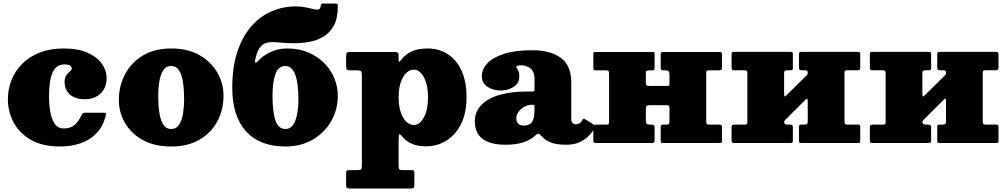

<svg xmlns="http://www.w3.org/2000/svg" viewBox="-20 -817 5752 1097"><path d="M25 -250Q25 -306.5 45.2 -358.5Q65.5 -410.5 105.5 -451.2Q145.5 -492 205.2 -516Q265 -540 344 -540Q425 -540 479.5 -516Q534 -492 561.5 -453.8Q589 -415.5 589 -372Q589 -313.5 553.5 -281.8Q518 -250 466 -250Q408.5 -250 378.8 -277.8Q349 -305.5 349 -348Q349 -373.5 359.2 -387.2Q369.5 -401 379.8 -409.2Q390 -417.5 390 -426Q390 -436 380 -442.5Q370 -449 349 -449Q300.5 -449 280.2 -402.2Q260 -355.5 260 -270Q260 -223 267 -180.2Q274 -137.5 292.2 -110.2Q310.5 -83 345 -83Q382 -83 405.2 -102.5Q428.5 -122 446.5 -160.5Q450 -168 454.8 -170.5Q459.5 -173 471 -173H569Q582 -173 584.5 -170.2Q587 -167.5 584.5 -157.5Q569 -95 531.2 -55.8Q493.5 -16.5 439.8 1.8Q386 20 323 20Q222.5 20 156.2 -18.2Q90 -56.5 57.5 -118.2Q25 -180 25 -250Z M659 -245Q659 -325 694 -392Q729 -459 795.8 -499.5Q862.5 -540 958 -540Q1053.5 -540 1120.2 -501.8Q1187 -463.5 1222 -401.8Q1257 -340 1257 -270Q1257 -190 1222 -124.2Q1187 -58.5 1120.2 -19.2Q1053.5 20 958 20Q862.5 20 795.8 -17Q729 -54 694 -114.5Q659 -175 659 -245ZM884 -270Q884 -218 890.2 -174.8Q896.5 -131.5 912.5 -105.8Q928.5 -80 958 -80Q987.5 -80 1003.5 -105Q1019.5 -130 1025.8 -169Q1032 -208 1032 -250Q1032 -302 1025.8 -345.2Q1019.5 -388.5 1003.5 -414.2Q987.5 -440 958 -440Q928.5 -440 912.5 -415Q896.5 -390 890.2 -351Q884 -312 884 -270Z M1910 -782.5Q1910.5 -714.5 1888.2 -672.5Q1866 -630.5 1829.2 -608.2Q1792.5 -586 1748 -578Q1703.5 -570 1660 -570Q1613.5 -570 1578 -574Q1542.5 -578 1516 -575Q1489.5 -572 1471 -553Q1452.5 -534 1440.5 -487.5Q1434.5 -464 1438.8 -459.8Q1443 -455.5 1460 -474Q1482.5 -498.5 1525.2 -519.2Q1568 -540 1621 -540Q1687 -540 1740.2 -517.8Q1793.5 -495.5 1831.5 -457.5Q1869.5 -419.5 1889.8 -371Q1910 -322.5 1910 -270Q1910 -190 1872 -124.2Q1834 -58.5 1766.5 -19.2Q1699 20 1611 20Q1464 20 1385.5 -67Q1307 -154 1307 -315Q1307 -433.5 1336 -521Q1365 -608.5 1415.5 -666.2Q1466 -724 1531.8 -752.2Q1597.5 -780.5 1671 -780.5Q1702.5 -780.5 1728 -774.8Q1753.5 -769 1771.8 -764.8Q1790 -760.5 1800.5 -763.5Q1811 -766.5 1812.5 -783.5Q1813.5 -792 1815.2 -794.5Q1817 -797 1826.5 -797H1897Q1905.5 -797 1907.8 -794.2Q1910 -791.5 1910 -782.5ZM1537 -270Q1537 -177 1553.8 -128.5Q1570.5 -80 1611 -80Q1648 -80 1666.5 -126Q1685 -172 1685 -250Q1685 -343 1666.5 -391.5Q1648 -440 1611 -440Q1570.5 -440 1553.8 -394Q1537 -348 1537 -270Z M1957.5 -441V-497.5Q1957.5 -513 1962.5 -516.5Q1967.5 -520 1982 -520H2235Q2245.5 -520 2251.5 -516.8Q2257.5 -513.5 2257.5 -502V-475Q2257.5 -454 2274 -477Q2296 -506.5 2332 -523.2Q2368 -540 2423.5 -540Q2488 -540 2538.2 -507.8Q2588.5 -475.5 2617 -413.2Q2645.5 -351 2645.5 -261Q2645.5 -171 2614.2 -108.5Q2583 -46 2530.5 -13.5Q2478 19 2413.5 19Q2365 19 2332 4Q2299 -11 2278 -37Q2267 -50.5 2262.2 -50.2Q2257.5 -50 2257.5 -13V129Q2257.5 145 2261.2 150Q2265 155 2282 155H2330Q2340 155 2343.8 157.8Q2347.5 160.5 2347.5 171V239Q2347.5 254 2343 257Q2338.5 260 2323 260H1980Q1965 260 1961.2 256Q1957.5 252 1957.5 238V174Q1957.5 162.5 1960.8 158.8Q1964 155 1976 155H2023Q2039.5 155 2043.5 150.2Q2047.5 145.5 2047.5 128.5V-389Q2047.5 -406.5 2042.2 -410.8Q2037 -415 2020 -415H1985Q1966.5 -415 1962 -419.2Q1957.5 -423.5 1957.5 -441ZM2257.5 -261Q2257.5 -190.5 2282.5 -146.8Q2307.5 -103 2345.5 -103Q2378.5 -103 2402 -146.8Q2425.5 -190.5 2425.5 -261Q2425.5 -331.5 2402 -375.2Q2378.5 -419 2345.5 -419Q2307.5 -419 2282.5 -375.2Q2257.5 -331.5 2257.5 -261Z M2693 -123Q2693 -180 2730.8 -218Q2768.5 -256 2834.8 -275Q2901 -294 2987 -294H3021Q3029.5 -294 3031.8 -296Q3034 -298 3034 -307V-367Q3034 -406 3012 -425Q2990 -444 2956 -444Q2945 -444 2937.5 -441.2Q2930 -438.5 2930 -434Q2930 -428.5 2934.2 -424Q2938.5 -419.5 2942.8 -409.8Q2947 -400 2947 -378Q2947 -341.5 2914.8 -320.8Q2882.5 -300 2842 -300Q2796.5 -300 2764.8 -321.2Q2733 -342.5 2733 -383Q2733 -421.5 2764.2 -455Q2795.5 -488.5 2859.2 -509.2Q2923 -530 3021 -530Q3126 -530 3185 -485.8Q3244 -441.5 3244 -347V-136Q3244 -121 3251.8 -114Q3259.5 -107 3270 -107Q3280.5 -107 3290.5 -112.2Q3300.5 -117.5 3309 -133.5Q3314 -142 3320.5 -137L3377.5 -102Q3384 -98 3380.5 -90Q3369 -68 3347.5 -44.8Q3326 -21.5 3293.8 -5.8Q3261.5 10 3216 10H3215.5Q3162.5 10 3130 -1.8Q3097.5 -13.5 3075 -38.5Q3062.5 -52 3056.2 -53Q3050 -54 3041.5 -45.5Q3017 -21 2974.5 -5.5Q2932 10 2868 10Q2782.5 10 2737.8 -23.2Q2693 -56.5 2693 -123ZM2930 -143Q2930 -99.5 2973 -99.5Q3005.5 -99.5 3019.8 -120.5Q3034 -141.5 3034 -191V-208.5Q3034 -218.5 3024 -218.5H3020Q2997 -218.5 2976.5 -207.2Q2956 -196 2943 -178.8Q2930 -161.5 2930 -143Z M4015 -127.5Q4015 -114.5 4017.5 -109.8Q4020 -105 4033 -105H4092Q4100.5 -105 4102.8 -101.8Q4105 -98.5 4105 -90V-11Q4105 -3 4101.5 -1.5Q4098 0 4089.5 0H3766Q3758 0 3756.5 -3.8Q3755 -7.5 3755 -15.5V-90.5Q3755 -99 3757.2 -102Q3759.5 -105 3767.5 -105H3785Q3797 -105 3801 -108.2Q3805 -111.5 3805 -124.5V-200.5Q3805 -209.5 3802.2 -212.8Q3799.5 -216 3789.5 -216H3694.5Q3679.5 -216 3674.8 -212.5Q3670 -209 3670 -193V-125.5Q3670 -105 3691 -105H3702.5Q3712.5 -105 3716.2 -102Q3720 -99 3720 -88V-15Q3720 -6 3717.2 -3Q3714.5 0 3706 0H3384Q3375 0 3372.5 -3.2Q3370 -6.5 3370 -16V-89Q3370 -99.5 3374.2 -102.2Q3378.5 -105 3388 -105H3443Q3453 -105 3456.5 -107.2Q3460 -109.5 3460 -119V-392.5Q3460 -405.5 3457.5 -410.2Q3455 -415 3442 -415H3383Q3375 -415 3372.5 -418.2Q3370 -421.5 3370 -430V-509Q3370 -517.5 3373.8 -518.8Q3377.5 -520 3385.5 -520H3709Q3717 -520 3718.5 -516.5Q3720 -513 3720 -504.5V-429.5Q3720 -421.5 3717.8 -418.2Q3715.5 -415 3707.5 -415H3690Q3678 -415 3674 -411.8Q3670 -408.5 3670 -395.5V-347.5Q3670 -335 3673.2 -330.5Q3676.5 -326 3690 -326H3790Q3801.5 -326 3803.2 -328Q3805 -330 3805 -341V-394.5Q3805 -415 3784 -415H3772.5Q3762.5 -415 3758.8 -418Q3755 -421 3755 -432V-505Q3755 -514 3757.8 -517Q3760.5 -520 3769 -520H4091Q4100 -520 4102.5 -516.8Q4105 -513.5 4105 -504V-431Q4105 -420.5 4101 -417.8Q4097 -415 4087 -415H4032Q4022.5 -415 4018.8 -412.8Q4015 -410.5 4015 -401Z M4805 -127.5Q4805 -114.5 4807.5 -109.8Q4810 -105 4823 -105H4882Q4890.5 -105 4892.8 -101.8Q4895 -98.5 4895 -90V-11Q4895 -3 4891.5 -1.5Q4888 0 4879.5 0H4556Q4548 0 4546.5 -3.8Q4545 -7.5 4545 -15.5V-90.5Q4545 -99 4547.2 -102Q4549.5 -105 4557.5 -105H4575Q4587 -105 4591 -108.2Q4595 -111.5 4595 -124.5V-229.5Q4595 -244 4593.5 -250.5Q4592 -257 4585 -250L4468.5 -134Q4465 -131 4462.8 -128Q4460.5 -125 4460.5 -118.5Q4460.5 -105 4481 -105H4492.5Q4502.5 -105 4506.2 -102Q4510 -99 4510 -88V-15Q4510 -6 4507.2 -3Q4504.5 0 4496 0H4174Q4165 0 4162.5 -3.2Q4160 -6.5 4160 -16V-89Q4160 -99.5 4164.2 -102.2Q4168.5 -105 4178 -105H4233Q4243 -105 4246.5 -107.2Q4250 -109.5 4250 -119V-393Q4250 -406 4247.5 -410.8Q4245 -415.5 4232 -415.5H4173Q4165 -415.5 4162.5 -418.8Q4160 -422 4160 -430.5V-509.5Q4160 -518 4163.8 -519.2Q4167.5 -520.5 4175.5 -520.5H4499Q4507 -520.5 4508.5 -517Q4510 -513.5 4510 -505V-430Q4510 -422 4507.8 -418.8Q4505.5 -415.5 4497.5 -415.5H4480Q4468 -415.5 4464 -412.2Q4460 -409 4460 -396V-296Q4460 -276.5 4461.5 -269.2Q4463 -262 4472.5 -271.5L4590.5 -388Q4593.5 -390.5 4594.2 -394.2Q4595 -398 4595 -400Q4595 -411.5 4590.2 -413.5Q4585.5 -415.5 4574 -415.5H4562.5Q4552.5 -415.5 4548.8 -418.5Q4545 -421.5 4545 -432.5V-505.5Q4545 -514.5 4547.8 -517.5Q4550.5 -520.5 4559 -520.5H4881Q4890 -520.5 4892.5 -517.2Q4895 -514 4895 -504.5V-431.5Q4895 -421 4891 -418.2Q4887 -415.5 4877 -415.5H4822Q4812.5 -415.5 4808.8 -413.2Q4805 -411 4805 -401.5Z M5595 -127.5Q5595 -114.5 5597.5 -109.8Q5600 -105 5613 -105H5672Q5680.5 -105 5682.8 -101.8Q5685 -98.5 5685 -90V-11Q5685 -3 5681.5 -1.5Q5678 0 5669.5 0H5346Q5338 0 5336.5 -3.8Q5335 -7.5 5335 -15.5V-90.5Q5335 -99 5337.2 -102Q5339.5 -105 5347.5 -105H5365Q5377 -105 5381 -108.2Q5385 -111.5 5385 -124.5V-229.5Q5385 -244 5383.5 -250.5Q5382 -257 5375 -250L5258.5 -134Q5255 -131 5252.8 -128Q5250.5 -125 5250.5 -118.5Q5250.5 -105 5271 -105H5282.5Q5292.5 -105 5296.2 -102Q5300 -99 5300 -88V-15Q5300 -6 5297.2 -3Q5294.5 0 5286 0H4964Q4955 0 4952.5 -3.2Q4950 -6.5 4950 -16V-89Q4950 -99.5 4954.2 -102.2Q4958.5 -105 4968 -105H5023Q5033 -105 5036.5 -107.2Q5040 -109.5 5040 -119V-393Q5040 -406 5037.5 -410.8Q5035 -415.5 5022 -415.5H4963Q4955 -415.5 4952.5 -418.8Q4950 -422 4950 -430.5V-509.5Q4950 -518 4953.8 -519.2Q4957.5 -520.5 4965.5 -520.5H5289Q5297 -520.5 5298.5 -517Q5300 -513.5 5300 -505V-430Q5300 -422 5297.8 -418.8Q5295.5 -415.5 5287.5 -415.5H5270Q5258 -415.5 5254 -412.2Q5250 -409 5250 -396V-296Q5250 -276.5 5251.5 -269.2Q5253 -262 5262.5 -271.5L5380.5 -388Q5383.5 -390.5 5384.2 -394.2Q5385 -398 5385 -400Q5385 -411.5 5380.2 -413.5Q5375.5 -415.5 5364 -415.5H5352.5Q5342.5 -415.5 5338.8 -418.5Q5335 -421.5 5335 -432.5V-505.5Q5335 -514.5 5337.8 -517.5Q5340.5 -520.5 5349 -520.5H5671Q5680 -520.5 5682.5 -517.2Q5685 -514 5685 -504.5V-431.5Q5685 -421 5681 -418.2Q5677 -415.5 5667 -415.5H5612Q5602.5 -415.5 5598.8 -413.2Q5595 -411 5595 -401.5Z"/></svg>

Font: Besley* Fatface
Style: Regular
Weight: 900
Designer: Owen Earl
Foundry: indestructible type*
Version: Version 3.000; ttfautohint (v1.8.3)